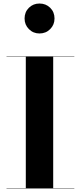

<svg xmlns="http://www.w3.org/2000/svg" viewBox="-20 -1070 458 1090"><path d="M17 0V-2H126.5V-748H17V-750H402V-748H282V-2H402V0ZM204 -880Q168.5 -880 144 -904.8Q119.5 -929.5 119.5 -965Q119.5 -1001.5 144 -1025.8Q168.5 -1050 204 -1050Q240.5 -1050 265 -1025.8Q289.5 -1001.5 289.5 -965Q289.5 -929.5 265 -904.8Q240.5 -880 204 -880Z"/></svg>

Font: Bodoni Moda 96pt
Style: Bold
Weight: 700
Version: Version 2.005